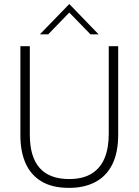

<svg xmlns="http://www.w3.org/2000/svg" viewBox="-20 -927 690 956"><path d="M324 8.5Q240 8.5 186.5 -23.8Q133 -56 107.2 -114.5Q81.5 -173 81.5 -252V-697H128.5V-256.5Q128.5 -35.5 324 -35.5Q392.5 -35.5 436.2 -62.5Q480 -89.5 500.8 -139.8Q521.5 -190 521.5 -260V-697H568.5V-257Q568.5 -166 538.5 -107.2Q508.5 -48.5 453.5 -20Q398.5 8.5 324 8.5ZM471 -756H430.5L325 -864.5L220 -756H178.5L325 -907Z"/></svg>

Font: Acari Sans Neue Light
Style: Regular
Weight: 300
Designer: Alfredo Marco Pradil (font), Cristiano Sobral (main changes)
Foundry: Hanken Design Co. (font), Cristiano Sobral (main changes)
Version: Version 2.459;March 19, 2022;FontCreator 14.0.0.2808 64-bit;